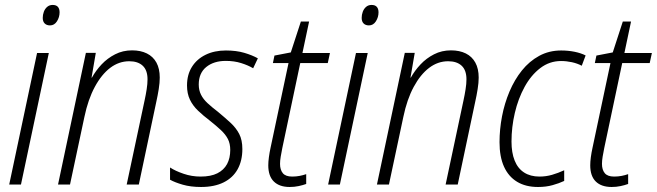

<svg xmlns="http://www.w3.org/2000/svg" viewBox="-20 -744 2648 774"><path d="M17.1 0 129.4 -530.3H176.8L64.5 0ZM181.6 -641.6Q168 -641.6 160.2 -649.4Q152.3 -657.2 152.3 -671.9Q152.3 -684.6 156.7 -696.5Q161.1 -708.5 170.2 -716.3Q179.2 -724.1 192.4 -724.1Q206.5 -724.1 213.4 -716.3Q220.2 -708.5 220.2 -694.3Q220.2 -674.8 209.7 -658.2Q199.2 -641.6 181.6 -641.6Z M213.9 0 326.2 -530.8H366.2L349.1 -431.2H350.6Q366.2 -459.5 389.6 -484.4Q413.1 -509.3 444.1 -525.1Q475.1 -541 512.2 -541Q546.9 -541 572 -528.6Q597.2 -516.1 610.6 -491.7Q624 -467.3 624 -431.2Q624 -410.6 619.9 -384.8Q615.7 -358.9 610.4 -335L539.6 0H490.7L563 -339.8Q567.9 -362.3 571.3 -384.3Q574.7 -406.2 574.7 -424.3Q574.7 -460.9 555.4 -479Q536.1 -497.1 501 -497.1Q459.5 -497.1 424.3 -470.5Q389.2 -443.8 362.1 -393.6Q335 -343.3 320.3 -272.9L262.2 0Z M790.5 9.8Q748.5 9.8 716.6 0.5Q684.6 -8.8 665.5 -19.5V-68.8Q687 -54.7 720 -43.5Q752.9 -32.2 788.6 -32.2Q830.1 -32.2 856.2 -45.4Q882.3 -58.6 895.3 -82.5Q908.2 -106.4 908.2 -139.6Q908.2 -165 898.7 -183.6Q889.2 -202.1 870.6 -219.5Q852.1 -236.8 825.7 -257.8Q799.3 -277.8 778.3 -297.9Q757.3 -317.9 745.6 -342.3Q733.9 -366.7 733.9 -399.4Q733.9 -442.9 753.7 -474.4Q773.4 -505.9 808.8 -523.2Q844.2 -540.5 890.6 -540.5Q932.6 -540.5 964.8 -531Q997.1 -521.5 1019.5 -508.8L1000.5 -468.8Q980 -481 952.1 -489.7Q924.3 -498.5 890.1 -498.5Q841.8 -498.5 811.5 -473.9Q781.2 -449.2 781.2 -403.3Q781.2 -380.4 790.3 -362.3Q799.3 -344.2 816.7 -328.1Q834 -312 858.9 -293Q887.2 -269.5 909.4 -249Q931.6 -228.5 944.3 -204.1Q957 -179.7 957 -143.1Q957 -96.2 938 -61.8Q918.9 -27.3 881.6 -8.8Q844.2 9.8 790.5 9.8Z M1147.9 9.8Q1106.4 9.8 1084 -12.2Q1061.5 -34.2 1061.5 -77.6Q1061.5 -91.8 1064 -110.4Q1066.4 -128.9 1070.8 -148.9L1143.1 -489.7H1080.1L1086.4 -520L1152.3 -532.7L1192.9 -657.2H1226.1L1199.2 -530.3H1310.1L1301.3 -489.7H1190.4L1118.2 -147.9Q1114.3 -128.9 1111.6 -112.5Q1108.9 -96.2 1108.9 -83.5Q1108.9 -59.6 1120.1 -45.9Q1131.3 -32.2 1157.7 -32.2Q1173.8 -32.2 1187.7 -34.9Q1201.7 -37.6 1214.4 -42V-2.4Q1201.2 2.4 1184.1 6.1Q1167 9.8 1147.9 9.8Z M1302.7 0 1415 -530.3H1462.4L1350.1 0ZM1467.3 -641.6Q1453.6 -641.6 1445.8 -649.4Q1438 -657.2 1438 -671.9Q1438 -684.6 1442.4 -696.5Q1446.8 -708.5 1455.8 -716.3Q1464.8 -724.1 1478 -724.1Q1492.2 -724.1 1499 -716.3Q1505.9 -708.5 1505.9 -694.3Q1505.9 -674.8 1495.4 -658.2Q1484.9 -641.6 1467.3 -641.6Z M1499.5 0 1611.8 -530.8H1651.9L1634.8 -431.2H1636.2Q1651.9 -459.5 1675.3 -484.4Q1698.7 -509.3 1729.7 -525.1Q1760.7 -541 1797.9 -541Q1832.5 -541 1857.7 -528.6Q1882.8 -516.1 1896.2 -491.7Q1909.7 -467.3 1909.7 -431.2Q1909.7 -410.6 1905.5 -384.8Q1901.4 -358.9 1896 -335L1825.2 0H1776.4L1848.6 -339.8Q1853.5 -362.3 1856.9 -384.3Q1860.4 -406.2 1860.4 -424.3Q1860.4 -460.9 1841.1 -479Q1821.8 -497.1 1786.6 -497.1Q1745.1 -497.1 1710 -470.5Q1674.8 -443.8 1647.7 -393.6Q1620.6 -343.3 1606 -272.9L1547.9 0Z M2148.9 9.8Q2099.1 9.8 2064.5 -11.2Q2029.8 -32.2 2011.7 -72.3Q1993.7 -112.3 1993.7 -170.9Q1993.7 -222.2 2003.7 -274.7Q2013.7 -327.1 2033.9 -375Q2054.2 -422.9 2084 -460Q2113.8 -497.1 2153.6 -518.8Q2193.4 -540.5 2242.2 -540.5Q2270 -540.5 2295.7 -535.4Q2321.3 -530.3 2340.8 -520.5L2325.2 -479Q2307.6 -488.3 2285.6 -493.2Q2263.7 -498 2241.7 -498Q2195.3 -498 2158 -469.5Q2120.6 -440.9 2094.7 -393.6Q2068.8 -346.2 2055.4 -288.8Q2042 -231.4 2042 -173.3Q2042 -128.4 2054.7 -96.7Q2067.4 -64.9 2092.8 -48.6Q2118.2 -32.2 2154.8 -32.2Q2181.2 -32.2 2205.6 -39.3Q2230 -46.4 2254.4 -57.6V-14.6Q2233.9 -4.9 2207.5 2.4Q2181.2 9.8 2148.9 9.8Z M2445.8 9.8Q2404.3 9.8 2381.8 -12.2Q2359.4 -34.2 2359.4 -77.6Q2359.4 -91.8 2361.8 -110.4Q2364.3 -128.9 2368.7 -148.9L2440.9 -489.7H2377.9L2384.3 -520L2450.2 -532.7L2490.7 -657.2H2523.9L2497.1 -530.3H2607.9L2599.1 -489.7H2488.3L2416 -147.9Q2412.1 -128.9 2409.4 -112.5Q2406.7 -96.2 2406.7 -83.5Q2406.7 -59.6 2418 -45.9Q2429.2 -32.2 2455.6 -32.2Q2471.7 -32.2 2485.6 -34.9Q2499.5 -37.6 2512.2 -42V-2.4Q2499 2.4 2481.9 6.1Q2464.8 9.8 2445.8 9.8Z"/></svg>

Font: Open Sans SemiCondensed Light
Style: Italic
Weight: 300
Width: 4
Italic angle: -12°
Designer: Monotype Design Team
Foundry: Monotype Imaging Inc.
Version: Version 3.000